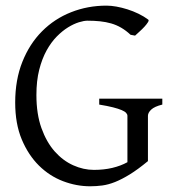

<svg xmlns="http://www.w3.org/2000/svg" viewBox="-20 -650 623 685"><path d="M508.8 -580.1Q512.2 -577.6 507.8 -570.6Q503.4 -563.5 495.4 -554.7Q487.3 -545.9 477.8 -537.4Q468.3 -528.8 461.9 -522.9L445.8 -525.9Q429.7 -541 412.6 -551Q395.5 -561 376.7 -566.4Q357.9 -571.8 336.9 -574Q315.9 -576.2 292 -576.2Q279.8 -576.2 261.5 -570.6Q243.2 -564.9 222.9 -552.5Q202.6 -540 182.6 -519.8Q162.6 -499.5 146.2 -470Q129.9 -440.4 119.9 -401.1Q109.9 -361.8 109.9 -311Q109.9 -243.2 127.9 -192.9Q146 -142.6 175.3 -109.6Q204.6 -76.7 241.2 -60.3Q277.8 -43.9 314.9 -43.9Q350.6 -43.9 380.6 -51Q410.6 -58.1 434.6 -71.3V-236.8Q434.6 -242.2 429.9 -247.3Q425.3 -252.4 413.8 -257.3Q402.3 -262.2 383.1 -267.1Q363.8 -272 334 -276.9V-297.9H559.1V-276.9Q531.2 -270 519.5 -259Q507.8 -248 507.8 -236.8V-75.2Q471.7 -45.4 443.1 -27.8Q414.6 -10.3 390.6 -0.7Q366.7 8.8 345.2 11.7Q323.7 14.6 301.8 14.6Q252.4 14.6 204.6 -3.7Q156.7 -22 118.9 -59.3Q81.1 -96.7 57.6 -152.6Q34.2 -208.5 34.2 -284.2Q34.2 -365.2 59.8 -429.4Q85.4 -493.7 129.9 -538.3Q174.3 -583 233.6 -606.4Q293 -629.9 359.9 -629.9Q376 -629.9 395.3 -626.5Q414.6 -623 434.6 -616.7Q454.6 -610.4 473.9 -601.1Q493.2 -591.8 508.8 -580.1Z"/></svg>

Font: Gentium Plus Viet
Style: Regular
Weight: 400
Designer: J. Victor Gaultney, Annie Olsen, Iska Routamaa, Becca Hirsbrunner
Foundry: SIL International
Version: Version 5.000